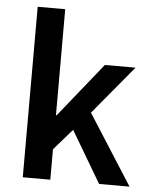

<svg xmlns="http://www.w3.org/2000/svg" viewBox="-51 -749 625 792"><g transform="rotate(5 261.0 -353.0)"><path d="M73 0V-706H187V-267H190L370 -491H497L330 -290L515 0H389L263 -213L187 -126V0Z"/></g></svg>

Font: Mada SemiBold
Style: Regular
Weight: 600
Designer: Khaled Hosny
Version: Version 1.5